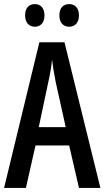

<svg xmlns="http://www.w3.org/2000/svg" viewBox="-20 -921 512 941"><path d="M103 -846C103 -809 123 -790 151 -790C178 -790 198 -809 198 -846C198 -882 178 -901 151 -901C123 -901 103 -883 103 -846ZM271 -846C271 -809 291 -790 319 -790C347 -790 367 -809 367 -846C367 -882 347 -901 319 -901C291 -901 271 -883 271 -846ZM367 0H472L296 -714H173L0 0H107L154 -208H319ZM253 -519 302 -298H170L217 -520C226 -558 232 -597 235 -629C239 -597 245 -559 253 -519Z"/></svg>

Font: Noto Sans Myanmar ExtraCondensed Medium
Style: Regular
Weight: 500
Width: 2
Designer: Monotype Design Team
Foundry: Monotype Imaging Inc.
Version: Version 2.107